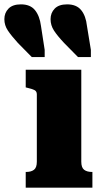

<svg xmlns="http://www.w3.org/2000/svg" viewBox="-87 -861 465 881"><path d="M312 -742 330 -632V-599H271L207 -664Q176 -697 160.5 -721Q145 -745 145 -773Q145 -802 164 -821.5Q183 -841 221 -841Q264 -841 285.5 -814.5Q307 -788 312 -742ZM101 -742 118 -632V-599H59L-5 -664Q-35 -697 -51 -721Q-67 -745 -67 -773Q-67 -802 -48 -821.5Q-29 -841 9 -841Q52 -841 73.5 -814.5Q95 -788 101 -742ZM286 -541V-119Q286 -92 299 -82Q312 -72 335 -72H337V0H31V-72H33Q56 -72 69 -82Q82 -92 82 -119V-428Q82 -442 71.5 -447.5Q61 -453 39 -458L31 -460V-541Z"/></svg>

Font: Roboto Serif 20pt ExtraBold
Style: Regular
Weight: 800
Version: Version 1.008